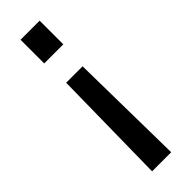

<svg xmlns="http://www.w3.org/2000/svg" viewBox="-237 -512 711 711"><g transform="rotate(-45 118.0 -156.5)"><path d="M161 -269 168 188H68L75 -269ZM168 -501V-377H68V-501Z"/></g></svg>

Font: Cairo Play SemiBold
Style: Regular
Weight: 600
Designer: Mohamed Gaber, Accademia di Belle Arti di Urbino
Foundry: Kief Type Foundry, Accademia di Belle Arti di Urbino
Version: Version 3.130;gftools[0.9.24]